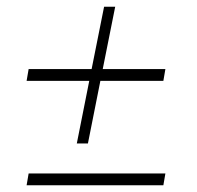

<svg xmlns="http://www.w3.org/2000/svg" viewBox="-20 -597 586 570"><path d="M208 -171 245 -357H59L65 -392H252L289 -577H322L285 -392H471L465 -357H278L241 -171ZM59 -47 65 -82H471L465 -47Z"/></svg>

Font: TypoPRO Montserrat
Style: Italic
Weight: 275
Italic angle: -11.3°
Designer: Julieta Ulanovsky
Foundry: Julieta Ulanovsky
Version: Version 6.001